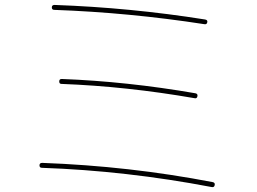

<svg xmlns="http://www.w3.org/2000/svg" viewBox="-20 -740 1040 778"><path d="M150 -60Q140 -60 140 -70Q140 -80 151 -80Q505 -67 842 -2Q852 0 850 10Q848 20 838 18Q492 -48 150 -60ZM230 -420Q494 -410 772 -362Q782 -360 780 -350Q778 -340 769 -342Q493 -390 229 -400Q220 -400 220 -410Q220 -420 230 -420ZM200 -700Q190 -700 190 -710Q190 -720 201 -720Q509 -709 811 -661Q822 -659 820 -650Q818 -640 808 -642Q504 -689 200 -700Z"/></svg>

Font: Rounded Mplus 1c Thin
Style: Regular
Weight: 250
Version: Version 1.059.20150529